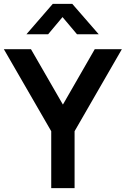

<svg xmlns="http://www.w3.org/2000/svg" viewBox="-20 -975 652 995"><path d="M117 -797.5 253.5 -955H354.5L491.5 -797.5H379L304 -886.5L229.5 -797.5ZM245.5 0V-295L0 -720H140.5L306 -433L471 -720H611.5L366.5 -295V0Z"/></svg>

Font: Vela Sans Bd
Style: Bold
Weight: 700
Designer: Principal design: Mikhail Sharanda - project Manrope.
Design modification: Ravid Balaliev
Foundry: Mikhail Sharanda
Version: Version 1.001